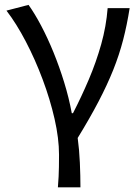

<svg xmlns="http://www.w3.org/2000/svg" viewBox="-20 -577 580 796"><path d="M220 199.6Q222.1 174.3 223 155.4Q223.9 136.4 224.3 115.4Q224.7 94.4 224.7 64.7Q224.7 -3.1 206.2 -84.2Q187.7 -165.4 156.7 -248Q125.8 -330.6 87 -404.8Q48.3 -479 6.8 -533L98.3 -556.8Q123.6 -521.5 150.4 -470.9Q177.2 -420.3 201.7 -360.3Q226.2 -300.2 246 -235.8Q265.9 -171.3 277.6 -107.7H282.6Q317.9 -176.3 348.3 -247.8Q378.7 -319.3 399.6 -393.6Q420.4 -467.8 426.3 -543.4H517.5Q506.7 -474.4 490.6 -412.2Q474.5 -349.9 449.5 -287.3Q424.4 -224.7 388.3 -155.7Q352.3 -86.8 302.1 -5Q308.7 43.5 311.1 97.8Q313.5 152.2 313.5 199.6Z"/></svg>

Font: Noto Sans HK Thin
Style: Regular
Weight: 100
Designer: Ryoko NISHIZUKA 西塚涼子 (kana, bopomofo & ideographs); Paul D. Hunt (Latin, Greek & Cyrillic); Sandoll Communications 산돌커뮤니
Foundry: Adobe
Version: Version 2.004-H2;hotconv 1.0.118;makeotfexe 2.5.65603